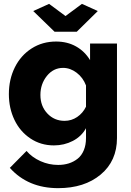

<svg xmlns="http://www.w3.org/2000/svg" viewBox="-20 -750 680 993"><path d="M233.9 -730 318.8 -667 403.8 -730 485.8 -692.9 377 -585.9H262.2L151.9 -692.9ZM25.9 -263.2Q25.9 -339.4 56.6 -401.4Q87.4 -463.4 143.3 -499.3Q199.2 -535.2 270 -535.2Q328.1 -535.2 373 -510Q418 -484.9 445.8 -439V-524.9H585V-36.1Q585 82.5 500.7 152.8Q416.5 223.1 280.8 223.1Q125 223.1 30.8 118.2L117.2 30.8Q146 64 189.5 83.5Q232.9 103 280.8 103Q310.5 103 335.9 95Q361.3 86.9 381.6 70.8Q401.9 54.7 413.3 27.3Q424.8 0 424.8 -36.1V-86.9Q401.4 -44.4 356.7 -21.2Q312 2 258.8 2Q190.9 2 137.2 -33.9Q83.5 -69.8 54.7 -130.1Q25.9 -190.4 25.9 -263.2ZM424.8 -198.2V-308.1Q409.2 -349.1 376.2 -374Q343.3 -398.9 306.2 -398.9Q255.9 -398.9 222.4 -357.2Q189 -315.4 189 -258.8Q189 -201.2 224.9 -163.1Q260.7 -125 314 -125Q349.6 -125 379.2 -145Q408.7 -165 424.8 -198.2Z"/></svg>

Font: Raleway-v4020 ExtraBold
Style: Regular
Weight: 800
Designer: Matt McInerney, Pablo Impallari, Rodrigo Fuenzalida
Foundry: Matt McInerney, Pablo Impallari, Rodrigo Fuenzalida
Version: Version 4.020;PS 004.020;hotconv 1.0.88;makeotf.lib2.5.64775